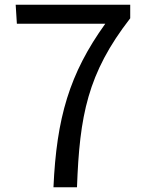

<svg xmlns="http://www.w3.org/2000/svg" viewBox="-20 -762 622 808"><path d="M51 -662H423C272 -452 218 -266 205 26H304C315 -275 348 -453 528 -685V-742H46Z"/></svg>

Font: GenEiGothic-pro-Regular
Style: Regular
Weight: 400
Designer: Ryoko NISHIZUKA (kana & ideographs); Paul D. Hunt (Latin, Greek & Cyrillic); Wenlong ZHANG (bopomofo); Sandoll Communica
Foundry: Adobe Systems Incorporated; o_tamon
Version: Version 1.000.140830